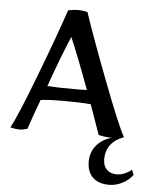

<svg xmlns="http://www.w3.org/2000/svg" viewBox="-53 -578 661 832"><g transform="rotate(5 277.5 -162.5)"><path d="M555 157Q538 180 510 194.5Q482 209 452 209Q406 209 381 184.5Q356 160 356 116Q356 76 380 46.5Q404 17 446 5Q420 5 389 -2L343 -132Q296 -136 226 -136Q152 -136 125 -131Q103 -73 79 -2Q61 4 46 4Q26 4 5 -2Q33 -52 104 -238Q175 -424 210 -529Q237 -534 254 -534Q272 -534 294 -529Q329 -424 400 -238Q471 -52 499 -2Q462 11 442 37Q422 63 422 100Q422 129 438 145Q454 161 482 161Q498 161 515 154Q532 147 546 135ZM321 -192Q272 -326 234 -415Q198 -332 149 -194Q200 -191 264 -191Q305 -191 321 -192Z"/></g></svg>

Font: Mirza
Style: Regular
Weight: 400
Designer: Arabic design by Kourosh Beigpour, Latin design by Eduardo Tunni, engineering by Lasse Fister
Version: Version 1.0010g